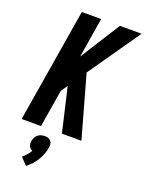

<svg xmlns="http://www.w3.org/2000/svg" viewBox="-180 -820 885 1165"><g transform="rotate(20 262.5 -238.0)"><path d="M404 0H278L212 -284L183 -242L143 0H18L139 -735H264L222 -477L385 -735H525L292 -400ZM140 259 98 214Q112 203 124 189Q136 175 145 159Q137 156 131.5 151Q126 146 122.5 138.5Q119 131 118.5 122.5Q118 114 119 105Q121 94 126.5 83Q132 72 141 64Q150 56 162.5 52.5Q175 49 186 49Q197 49 207.5 52.5Q218 56 225 64Q232 72 233.5 83Q235 94 233 105Q230 127 222 148.5Q214 170 202 190Q190 210 174 227.5Q158 245 140 259Z"/></g></svg>

Font: Iosevka Extrabold Oblique
Style: Regular
Weight: 800
Italic angle: -9°
Monospace: yes
Designer: Belleve Invis
Foundry: Belleve Invis
Version: Version 32.5.0; ttfautohint (v1.8.4)